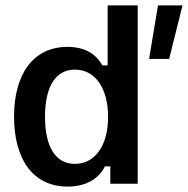

<svg xmlns="http://www.w3.org/2000/svg" viewBox="-20 -687 702 718"><path d="M233.3 10.8C308.3 10.8 352.5 -24.2 372.5 -65H392.5V0H495V-666.7H382.5V-442.5H362.5C340 -484.2 298.3 -511.7 232.5 -511.7C102.5 -511.7 32.5 -407.5 32.5 -250.8C32.5 -95 100.8 10.8 233.3 10.8ZM612.5 -466.7 662.5 -666.7H570.8L537.5 -466.7ZM260 -74.2C189.2 -74.2 148.3 -135.8 148.3 -250C148.3 -365 189.2 -426.7 260 -426.7C335.8 -426.7 384.2 -357.5 384.2 -250C384.2 -143.3 335.8 -74.2 260 -74.2Z"/></svg>

Font: Familjen Grotesk Medium
Style: Regular
Weight: 500
Designer: Anders Wikstroem, Jonas Baeckman, Matilda Gysing, Kristian Moeller
Foundry: Familjen STHLM AB
Version: Version 2.000